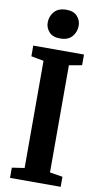

<svg xmlns="http://www.w3.org/2000/svg" viewBox="-105 -1016 558 1062"><g transform="rotate(10 174.5 -485.0)"><path d="M102.5 -68V-670L32 -683V-743H317V-683L245 -670V-68L317 -56.5V0H32.5V-57.5ZM170 -807.5Q129.5 -807.5 109 -830.2Q88.5 -853 88.5 -882.5Q88.5 -918 111 -944Q133.5 -970 178.5 -970H179.5Q220 -970 240.2 -947.2Q260.5 -924.5 260.5 -895Q260.5 -859.5 238.2 -833.5Q216 -807.5 171 -807.5Z"/></g></svg>

Font: Merriweather 24pt SemiCondensed
Style: Bold
Weight: 700
Width: 4
Designer: Eben Sorkin
Foundry: Eben Sorkin
Version: Version 2.100